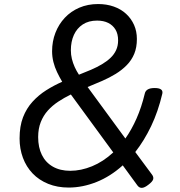

<svg xmlns="http://www.w3.org/2000/svg" viewBox="-20 -910 893 951"><path d="M320 19Q264 19 218.5 0.5Q173 -18 141.5 -51Q110 -84 93.5 -128.5Q77 -173 77 -224Q77 -285 94 -329Q111 -373 141 -406Q171 -439 209 -463Q247 -487 288 -505Q274 -529 262.5 -553Q251 -577 244.5 -603Q238 -629 238 -656Q238 -705 254.5 -747.5Q271 -790 301 -822Q331 -854 373 -872Q415 -890 466 -890Q508 -890 543.5 -877.5Q579 -865 604.5 -841.5Q630 -818 644 -786.5Q658 -755 658 -717Q658 -675 645 -643.5Q632 -612 608 -587.5Q584 -563 553 -544Q522 -525 486.5 -509.5Q451 -494 414 -479L601 -224Q632 -268 656.5 -323.5Q681 -379 697 -446Q700 -460 712 -467Q724 -474 746 -474Q768 -474 777.5 -467Q787 -460 784 -446Q763 -357 728.5 -285Q694 -213 650 -157L733 -45Q742 -33 738.5 -21.5Q735 -10 715 5Q696 20 683 20.5Q670 21 661 9L588 -91Q527 -36 458 -8.5Q389 19 320 19ZM328 -64Q381 -64 436 -86.5Q491 -109 541 -155L331 -442Q298 -426 268.5 -406.5Q239 -387 217 -362.5Q195 -338 182 -305.5Q169 -273 169 -231Q169 -180 187.5 -142.5Q206 -105 242 -84.5Q278 -64 328 -64ZM371 -540Q402 -552 431 -564.5Q460 -577 484.5 -591.5Q509 -606 527 -623Q545 -640 555 -661.5Q565 -683 565 -710Q565 -742 552 -763.5Q539 -785 516 -796.5Q493 -808 461 -808Q419 -808 390 -789Q361 -770 346 -737Q331 -704 331 -661Q331 -639 336 -618.5Q341 -598 350 -578Q359 -558 371 -540Z"/></svg>

Font: Playwrite AT
Style: Italic
Weight: 400
Italic angle: -13.0072°
Designer: Veronika Burian, José Scaglione
Foundry: TypeTogether
Version: Version 1.002